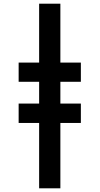

<svg xmlns="http://www.w3.org/2000/svg" viewBox="-20 -780 540 1040"><path d="M418 -114V-219H307V-337H418V-441H307V-760H192V-441H81V-337H192V-219H81V-114H192V240H307V-114Z"/></svg>

Font: Noto Sans Mono UI Condensed
Style: Bold
Weight: 700
Width: 3
Designer: Monotype Design team
Foundry: Monotype Imaging Inc.
Version: 1.000